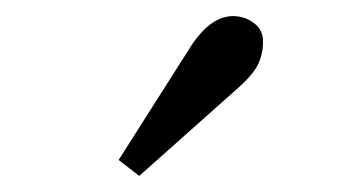

<svg xmlns="http://www.w3.org/2000/svg" viewBox="-20 -777 440 241"><path d="M272.5 -756.8Q287.1 -756.8 298.8 -748Q310.5 -739.3 310.1 -724.1Q310.1 -709 303.7 -695.8Q297.4 -682.6 274.9 -663.1L154.8 -556.2L128.9 -576.2L215.8 -712.9Q242.2 -756.8 272.5 -756.8Z"/></svg>

Font: SourceSerifPro-Regular
Style: Regular
Weight: 400
Designer: Frank Grießhammer
Foundry: Adobe Systems Incorporated
Version: Version 1.014;PS Version 1.0;hotconv 1.0.73;makeotf.lib2.5.5